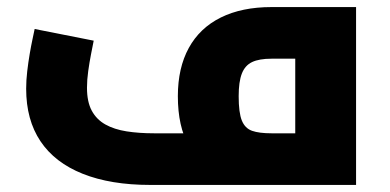

<svg xmlns="http://www.w3.org/2000/svg" viewBox="-20 -523 1103 543"><path d="M405 0Q293 0 214 -31.5Q135 -63 94.5 -123.5Q54 -184 54 -272Q54 -296 57 -321.5Q60 -347 64 -370.5Q68 -394 72 -412.5Q76 -431 78 -441L245 -408Q242 -393 237.5 -370Q233 -347 229.5 -322Q226 -297 226 -275Q226 -235 239.5 -210Q253 -185 278 -171Q303 -157 338 -151.5Q373 -146 416 -146H847L815 -118V-381L844 -357H748Q713 -357 693 -347.5Q673 -338 664 -315Q655 -292 655 -251Q655 -204 664 -182Q673 -160 693 -153Q713 -146 748 -146V-7Q664 -7 604.5 -32Q545 -57 514 -111Q483 -165 483 -251Q483 -331 514 -387.5Q545 -444 604.5 -473.5Q664 -503 748 -503H987V0Z"/></svg>

Font: Cairo Play Black
Style: Regular
Weight: 900
Version: Version 3.119